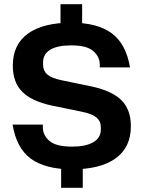

<svg xmlns="http://www.w3.org/2000/svg" viewBox="-20 -802 682 914"><path d="M323 4Q196 4 127 -46.5Q58 -97 40 -209H184V-196Q184 -158 215.5 -131Q247 -104 323 -104Q388 -104 424 -125Q460 -146 460 -185V-196Q460 -225 439.5 -242.5Q419 -260 370 -270L224 -300Q129 -321 85 -366Q41 -411 41 -490Q41 -590 113 -642Q185 -694 319 -694Q444 -694 512 -643.5Q580 -593 599 -481H455V-494Q455 -532 424 -559Q393 -586 319 -586Q254 -586 219.5 -565.5Q185 -545 185 -505V-494Q185 -465 205 -447.5Q225 -430 273 -420L418 -390Q514 -369 558.5 -324.5Q603 -280 603 -201Q603 -101 531 -48.5Q459 4 323 4ZM271 92V-24H374V92ZM268 -655V-782H371V-655Z"/></svg>

Font: Mozilla Text ExtraLight
Style: Regular
Weight: 200
Designer: Studio DRAMA
Foundry: Studio DRAMA
Version: Version 1.000